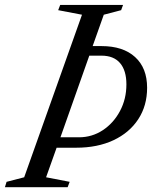

<svg xmlns="http://www.w3.org/2000/svg" viewBox="-42 -782 644 802"><path d="M-21.5 0 -14.5 -22.5 59 -41.5 300.5 -720.5 201 -739.5 209.5 -761.5H472L464 -739.5L391.5 -720.5L345 -589.5H382Q472 -589.5 522.2 -543.8Q572.5 -498 572.5 -415.5Q572.5 -340.5 535.5 -284Q498.5 -227.5 431.8 -196.2Q365 -165 276.5 -165H194.5L150.5 -41.5L249 -22.5L240.5 0ZM210.5 -208.5H287.5Q342.5 -208.5 387.5 -238.2Q432.5 -268 459.2 -318.2Q486 -368.5 486 -429.5Q486 -487.5 459.5 -518.5Q433 -549.5 382 -549.5H331Z"/></svg>

Font: Libre Caslon Condensed
Style: Italic
Weight: 400
Italic angle: -22.583°
Designer: Pablo Impallari, Rodrigo Fuenzalida, Katja Schimmel, Ertekin Erdin
Foundry: Pablo Impallari, Rodrigo Fuenzalida
Version: Version 2.000;gftools[0.9.33]